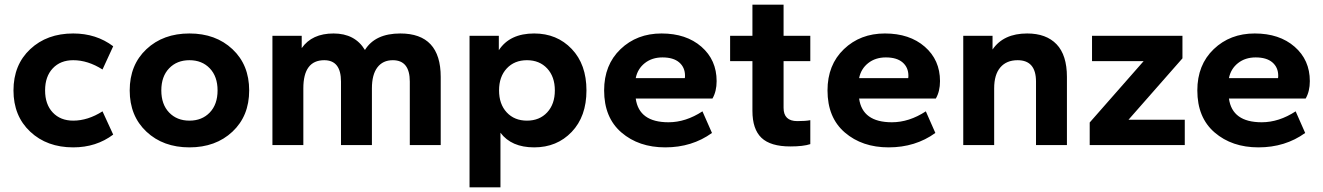

<svg xmlns="http://www.w3.org/2000/svg" viewBox="-20 -624 5693 826"><path d="M295 10Q182 10 110 -57.5Q38 -125 38 -235Q38 -345 110 -412.5Q182 -480 295 -480Q394 -480 467 -425L421 -325Q358 -365 295 -365Q240 -365 207 -330Q174 -295 174 -235Q174 -175 207 -140Q240 -105 295 -105Q358 -105 421 -145L467 -45Q394 10 295 10Z M980 -57.5Q908 10 795 10Q682 10 610 -57.5Q538 -125 538 -235Q538 -345 610 -412.5Q682 -480 795 -480Q908 -480 980 -412.5Q1052 -345 1052 -235Q1052 -125 980 -57.5ZM707.5 -140Q741 -105 795 -105Q849 -105 882.5 -140Q916 -175 916 -235Q916 -295 882.5 -330Q849 -365 795 -365Q741 -365 707.5 -330Q674 -295 674 -235Q674 -175 707.5 -140Z M1876 0H1743V-273Q1743 -365 1670 -365Q1627 -365 1603.5 -334Q1580 -303 1580 -244V0H1447V-273Q1447 -365 1375 -365Q1285 -365 1285 -244V0H1152V-470H1278V-417Q1322 -480 1415 -480Q1507 -480 1550 -409Q1594 -480 1702 -480Q1876 -480 1876 -293Z M2133 -53V182H2000V-470H2126V-408Q2173 -480 2278 -480Q2376 -480 2439.5 -413.5Q2503 -347 2503 -235Q2503 -123 2439.5 -56.5Q2376 10 2278 10Q2180 10 2133 -53ZM2160 -140.5Q2193 -105 2247 -105Q2301 -105 2334 -140.5Q2367 -176 2367 -235Q2367 -294 2334 -329.5Q2301 -365 2247 -365Q2193 -365 2160 -329.5Q2127 -294 2127 -235Q2127 -176 2160 -140.5Z M2842 10Q2728 10 2653.5 -54Q2579 -118 2579 -235Q2579 -345 2649.5 -412.5Q2720 -480 2826 -480Q2932 -480 2997.5 -423Q3063 -366 3063 -275Q3063 -231 3045 -200H2715Q2729 -98 2856 -98Q2930 -98 3002 -145L3043 -52Q2957 10 2842 10ZM2830 -377Q2785 -377 2754 -352.5Q2723 -328 2715 -288H2926Q2927 -290 2927 -298Q2927 -334 2902 -355.5Q2877 -377 2830 -377Z M3380 6Q3295 6 3256 -31Q3217 -68 3217 -147V-361H3121V-470H3217V-604H3351V-470H3466V-361H3351V-160Q3351 -103 3410 -103Q3446 -103 3466 -107V-4Q3436 6 3380 6Z M3803 10Q3689 10 3614.5 -54Q3540 -118 3540 -235Q3540 -345 3610.5 -412.5Q3681 -480 3787 -480Q3893 -480 3958.5 -423Q4024 -366 4024 -275Q4024 -231 4006 -200H3676Q3690 -98 3817 -98Q3891 -98 3963 -145L4004 -52Q3918 10 3803 10ZM3791 -377Q3746 -377 3715 -352.5Q3684 -328 3676 -288H3887Q3888 -290 3888 -298Q3888 -334 3863 -355.5Q3838 -377 3791 -377Z M4570 0H4437V-273Q4437 -365 4358 -365Q4310 -365 4283.5 -334Q4257 -303 4257 -244V0H4124V-470H4250V-411Q4297 -480 4399 -480Q4481 -480 4525.5 -433.5Q4570 -387 4570 -293Z M5077 0H4668V-97L4900 -361H4678V-470H5067V-373L4835 -109H5077Z M5394 10Q5280 10 5205.5 -54Q5131 -118 5131 -235Q5131 -345 5201.5 -412.5Q5272 -480 5378 -480Q5484 -480 5549.5 -423Q5615 -366 5615 -275Q5615 -231 5597 -200H5267Q5281 -98 5408 -98Q5482 -98 5554 -145L5595 -52Q5509 10 5394 10ZM5382 -377Q5337 -377 5306 -352.5Q5275 -328 5267 -288H5478Q5479 -290 5479 -298Q5479 -334 5454 -355.5Q5429 -377 5382 -377Z"/></svg>

Font: Gantari
Style: Bold
Weight: 700
Designer: Anugrah Pasau
Foundry: Lafontype
Version: Version 1.000